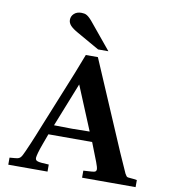

<svg xmlns="http://www.w3.org/2000/svg" viewBox="-97 -1001 972 1085"><g transform="rotate(10 389.0 -458.5)"><path d="M23.9 0V-40.5Q64.9 -43.5 70.8 -45.4Q79.1 -47.9 84.2 -52.5Q89.4 -57.1 94.7 -66.9Q97.7 -72.3 106.2 -90.8Q114.7 -109.4 128.4 -141.6Q135.3 -156.7 147 -186.3Q158.7 -215.8 177.2 -261.2L304.7 -575.7L347.7 -686.5H417L635.3 -176.8L685.1 -64.9Q690.9 -55.2 693.8 -51.5Q696.8 -47.9 702.4 -46.6Q708 -45.4 719.5 -44.9Q731 -44.4 754.4 -40.5V0H618.7H447.3V-40.5Q506.3 -43 513.7 -46.9Q521.5 -51.3 521.5 -61Q521.5 -71.8 510.3 -101.1L468.3 -208.5H217.3L195.8 -149.9Q183.1 -115.7 177.5 -95Q171.9 -74.2 171.4 -65.9Q171.4 -58.6 174.1 -54.2Q176.8 -49.8 184.8 -47.1Q192.9 -44.4 208.3 -43Q223.6 -41.5 249 -40.5V0H136.2ZM239.7 -264.2Q286.1 -262.7 343.8 -262.7Q399.9 -262.7 444.3 -264.2L339.8 -516.1ZM410.6 -729.5 282.7 -802.2Q252 -819.3 238.3 -834.2Q224.6 -849.1 224.6 -866.7Q224.6 -887.7 240.2 -902.3Q255.9 -917 282.2 -917Q291 -917 298.8 -915.5Q306.6 -914.1 314.7 -909.2Q322.8 -904.3 332.5 -894.5Q342.3 -884.8 355 -868.7L469.7 -729.5Z"/></g></svg>

Font: XB Kayhan
Style: Bold
Weight: 700
Designer: Behnam
Foundry: Irmug
Version: Version 7.300 2009